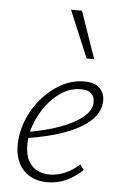

<svg xmlns="http://www.w3.org/2000/svg" viewBox="-52 -741 487 784"><g transform="rotate(5 191.5 -349.0)"><path d="M172 6Q122 6 88.5 -19Q55 -44 43.5 -89Q32 -134 45 -193Q59 -254 95.5 -304.5Q132 -355 182 -386Q232 -417 287 -417Q324 -417 343 -402.5Q362 -388 367.5 -367.5Q373 -347 368 -325Q361 -287 322.5 -255.5Q284 -224 220.5 -201.5Q157 -179 71 -166L72 -191Q148 -204 204 -224.5Q260 -245 292.5 -270.5Q325 -296 331 -323Q333 -334 331 -348Q329 -362 316.5 -373Q304 -384 275 -384Q231 -384 192 -357Q153 -330 125 -287Q97 -244 84 -196Q73 -145 80 -107Q87 -69 112.5 -47.5Q138 -26 180 -26Q207 -26 238 -38Q269 -50 300 -78L316 -57Q294 -36 270 -21.5Q246 -7 221.5 -0.5Q197 6 172 6ZM288 -511 207 -704H252L319 -511Z"/></g></svg>

Font: Ysabeau ExtraLight
Style: Italic
Weight: 250
Italic angle: -12°
Version: Version 2.000;gftools[0.9.27.dev2+g8671c4b]